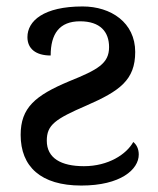

<svg xmlns="http://www.w3.org/2000/svg" viewBox="-20 -565 491 595"><path d="M232 10C354 10 410 -40 410 -86C410 -104 403 -117 393 -125C372 -87 316 -50 240 -50C169 -50 125 -75 125 -129C125 -178 151 -196 248 -238C351 -283 399 -317 399 -404C399 -495 324 -545 236 -545C115 -545 65 -500 65 -450C65 -414 91 -393 137 -393C137 -460 164 -499 228 -499C291 -499 318 -466 318 -419C318 -368 283 -349 194 -313C89 -269 44 -231 44 -147C44 -49 106 10 232 10Z"/></svg>

Font: Noto Serif
Style: Regular
Weight: 400
Designer: Monotype Design Team
Foundry: Monotype Imaging Inc.
Version: Version 2.015